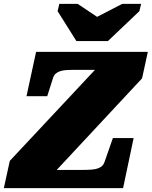

<svg xmlns="http://www.w3.org/2000/svg" viewBox="-63 -980 790 1000"><path d="M335 -766H499L663 -922L672 -960H574L390 -865L485 -864L341 -960H246L237 -922ZM137 -95H363Q392 -95 412.5 -96.5Q433 -98 447 -103Q461 -108 469.5 -116.5Q478 -125 482 -138L525 -261H633L578 0H-43L-12 -142L482 -670L507 -616H312Q292 -616 276 -614.5Q260 -613 247 -608Q234 -603 225.5 -595Q217 -587 213 -573L183 -479H75L125 -710H707L677 -572L170 -28Z"/></svg>

Font: Roboto Serif Black
Style: Italic
Weight: 900
Italic angle: -10°
Version: Version 1.008